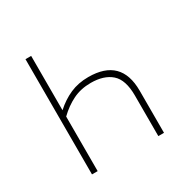

<svg xmlns="http://www.w3.org/2000/svg" viewBox="-126 -645 752 762"><g transform="rotate(-30 250.0 -264.0)"><path d="M85 -528V0H111V-250Q143 -281 179.5 -299Q216 -317 262 -317Q322 -317 355.5 -287.5Q389 -258 389 -186V0H415V-193Q415 -342 265 -342Q219 -342 181.5 -325.5Q144 -309 111 -279V-528Z"/></g></svg>

Font: Noto Sans Mono UI Condensed Thin
Style: Regular
Weight: 250
Width: 3
Designer: Monotype Design team
Foundry: Monotype Imaging Inc.
Version: 1.000